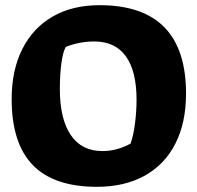

<svg xmlns="http://www.w3.org/2000/svg" viewBox="-20 -707 762 741"><path d="M25 -325Q25 -436 66 -517.5Q107 -599 183 -643Q259 -687 364 -687Q698 -687 698 -346Q698 -234 657 -153Q616 -72 538.5 -29Q461 14 354 14Q188 14 106.5 -70Q25 -154 25 -325ZM484 -153Q495 -184 501 -230.5Q507 -277 507 -322Q507 -433 465.5 -490Q424 -547 344 -547Q287 -547 234 -526Q223 -507 217 -463.5Q211 -420 211 -364Q211 -248 253 -186Q295 -124 375 -124Q432 -124 484 -153Z"/></svg>

Font: Suez One
Style: Regular
Weight: 400
Designer: Michal Sahar
Foundry: Hagilda
Version: Version 1.001